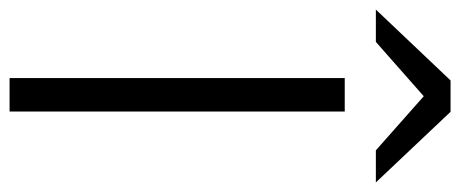

<svg xmlns="http://www.w3.org/2000/svg" viewBox="-341 -661 961 401"><g transform="rotate(90 139.5 -460.5)"><path d="M102 0V-700H172V0ZM-41 -765 107 -921H172.5L320 -765H253L140 -865L26.5 -765Z"/></g></svg>

Font: Overpass Light
Style: Regular
Weight: 300
Designer: Delve Withrington, Dave Bailey, Thomas Jockin
Foundry: Delve Fonts LLC
Version: Version 4.000; ttfautohint (v1.8.3)